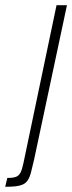

<svg xmlns="http://www.w3.org/2000/svg" viewBox="-111 -530 277 737"><path d="M-91 187 -83 153Q-60 153 -49 148.5Q-38 144 -32 132Q-26 120 -21 96L106 -510H146L20 82Q13 112 8 131.5Q3 151 -4.5 162Q-12 173 -23 178Q-34 183 -50 185Q-66 187 -91 187Z"/></svg>

Font: Saira UltraCondensed ExtraLight
Style: Italic
Weight: 250
Width: 1
Italic angle: -12°
Designer: Hector Gatti with collaboration of the Omnibus-Type team
Foundry: Omnibus-Type
Version: Version 1.101